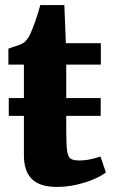

<svg xmlns="http://www.w3.org/2000/svg" viewBox="-20 -726 449 755"><path d="M203 9Q137 9 105.5 -21.8Q74 -52.5 74 -116V-270.5H14.5V-340.5H74V-472H13V-534.5Q25.5 -539.5 37.8 -543.2Q50 -547 60.2 -551Q70.5 -555 77.5 -561.5Q84.5 -568.5 89.5 -575.5Q94.5 -582.5 98.8 -591.5Q103 -600.5 107.5 -612.5Q113 -625.5 118.2 -640.8Q123.5 -656 128.8 -672.8Q134 -689.5 138.5 -706H233L239 -556H376.5V-472H240.5V-340.5H376V-270.5H240.5V-207.5Q240.5 -155.5 244.2 -131.5Q248 -107.5 259 -101.2Q270 -95 291 -95Q306 -95 321.5 -97.2Q337 -99.5 350.8 -103.2Q364.5 -107 375 -110.5L396.5 -48Q378.5 -34 348 -21Q317.5 -8 280 0.5Q242.5 9 203 9Z"/></svg>

Font: Merriweather Light 18pt Black
Style: Regular
Weight: 900
Version: Version 2.100